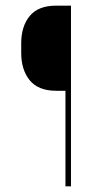

<svg xmlns="http://www.w3.org/2000/svg" viewBox="-20 -659 364 679"><path d="M178.5 -338Q115.5 -338 85.2 -375Q55 -412 55 -472.5V-505.5Q55 -566 85.2 -602.5Q115.5 -639 178 -639H219.5L220 -338ZM231 0H211.5V-639H231Z"/></svg>

Font: Anek Gurmukhi Medium Thin
Style: Regular
Weight: 250
Version: Version 1.003